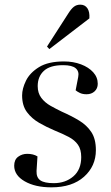

<svg xmlns="http://www.w3.org/2000/svg" viewBox="-20 -791 479 825"><path d="M211 -4Q261 -4 295 -33Q329 -62 329 -116Q329 -149 315 -169Q301 -189 275.5 -202.5Q250 -216 213 -231Q180 -245 148.5 -263Q117 -281 96 -309Q75 -337 75 -381Q75 -410 91.5 -444Q108 -478 147.5 -502.5Q187 -527 255 -527Q295 -527 328 -514.5Q361 -502 380.5 -480.5Q400 -459 400 -431Q400 -411 386.5 -398.5Q373 -386 352 -386Q335 -386 323.5 -391.5Q312 -397 305 -403L316 -460Q321 -484 305.5 -497.5Q290 -511 251 -511Q195 -511 168.5 -486.5Q142 -462 142 -421Q142 -391 157.5 -370.5Q173 -350 197 -336.5Q221 -323 246 -311Q287 -293 320 -273Q353 -253 372.5 -223.5Q392 -194 392 -146Q392 -77 341 -31.5Q290 14 201 14Q131 14 86 -12Q41 -38 41 -79Q41 -105 58 -117.5Q75 -130 97 -130Q123 -130 141 -119L137 -56Q136 -28 153.5 -16Q171 -4 211 -4ZM274 -734Q286 -753 297.5 -762Q309 -771 325 -771Q345 -771 355.5 -755.5Q366 -740 364 -712L192 -580L182 -591Z"/></svg>

Font: Literata 72pt
Style: Italic
Weight: 400
Italic angle: -2°
Designer: Latin by Veronika Burian and Jose Scaglione. Greek by Irene Vlachou. Cyrillic by Vera Evstafieva
Foundry: TypeTogether
Version: Version 3.002